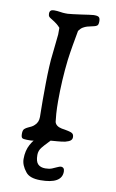

<svg xmlns="http://www.w3.org/2000/svg" viewBox="-94 -723 575 954"><g transform="rotate(10 193.0 -246.0)"><path d="M79 -5Q61 -5 55.5 -9.5Q50 -14 50 -31Q50 -49 57.5 -55.5Q65 -62 74 -66Q83 -70 91 -74Q99 -78 106 -85Q124 -101 124 -128Q124 -142 123.5 -164.5Q123 -187 123 -213Q123 -254 123.5 -298.5Q124 -343 126 -382Q128 -421 131 -443Q134 -469 136.5 -495Q139 -521 142 -548V-581Q132 -592 125 -597.5Q118 -603 112 -607L93 -619Q86 -623 82.5 -627.5Q79 -632 79 -642Q79 -662 101 -662Q118 -662 132.5 -659.5Q147 -657 160 -657H171Q176 -657 196 -659.5Q216 -662 238 -665Q258 -668 276 -670.5Q294 -673 298 -673H304Q320 -673 326 -667.5Q332 -662 332 -647Q332 -631 326.5 -626Q321 -621 311 -619Q303 -617 294 -615Q285 -613 277 -611Q267 -608 256.5 -602Q246 -596 236 -582Q229 -544 222.5 -506.5Q216 -469 211 -431Q199 -328 199 -221Q199 -202 199.5 -188Q200 -174 201 -158Q202 -142 205 -117Q211 -96 241 -90Q248 -89 256.5 -87.5Q265 -86 274 -84Q289 -81 296 -75.5Q303 -70 303 -57Q303 -47 295.5 -40.5Q288 -34 269 -29Q260 -27 250 -26Q240 -25 230 -24L192 -21Q189 -20 184 -20Q179 -20 172 -18Q166 -17 158.5 -15.5Q151 -14 143 -12Q130 -10 117.5 -7.5Q105 -5 101 -5ZM180 181Q126 181 106 155Q80 123 80 91Q80 49 97 18Q114 -13 137 -30.5Q160 -48 177 -49H185Q193 -49 199.5 -48Q206 -47 206 -42Q206 -35 201.5 -28Q197 -21 183 -7Q172 4 158 21Q144 38 144 60Q144 93 157 106Q170 119 194 119Q214 119 227.5 113.5Q241 108 249 104Q264 97 269 97Q288 97 288 119Q288 181 180 181Z"/></g></svg>

Font: Fuzzy Bubbles
Style: Regular
Weight: 400
Designer: Robert E. Leuschke
Foundry: Robert E. Leuschke
Version: Version 1.010; ttfautohint (v1.8.3)